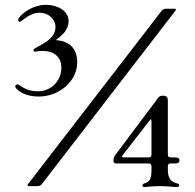

<svg xmlns="http://www.w3.org/2000/svg" viewBox="-20 -763 799 787"><path d="M694.2 -727.3H660.9C652.7 -726.9 647.7 -724.4 642.4 -718.4L95.2 -8.9C90.6 -2.5 91.6 -0.4 99.8 0H133.9C142 -0.4 146.7 -2.8 152 -8.9L698.5 -718.4C703.1 -724.8 702.4 -726.9 694.2 -727.3ZM42.6 -408.7C42.6 -406.2 44 -403.4 45.1 -402.3C54.3 -388.8 87.7 -367.2 138.1 -367.2C220.5 -367.2 296.5 -427.9 296.5 -508.2C296.5 -581.3 241.8 -595.9 216.6 -597.7C208.5 -597.7 208.1 -598.7 214.8 -603.7C231.5 -615.4 261 -638.8 261 -676.5C261 -721.2 211.3 -743.3 168.7 -743.3C107.2 -743.3 54.7 -696.7 54.7 -681.1C54.7 -676.1 59.3 -673.3 61.1 -673.3C68.2 -673.3 99.8 -710.9 142.4 -710.9C176.8 -710.9 207.4 -686.4 207.4 -651.6C207.4 -590.9 117.2 -571.7 117.2 -557.5C117.2 -556.5 117.5 -551.1 123.9 -551.1C128.2 -551.1 136 -554.3 153.8 -554.3C202.8 -554.3 231.5 -528.8 231.5 -485.4C231.5 -432.5 191.4 -388.8 134.6 -388.8C81.3 -388.8 61.4 -417.3 50.8 -417.3C45.8 -417.3 42.6 -412.6 42.6 -408.7ZM445 -104.4C445.3 -96.2 448.2 -93.4 456.3 -93H589.5C597.7 -92.7 600.5 -89.8 600.9 -81.7V-66.4C600.9 -30.5 594.1 -18.1 572.4 -11.4C567.1 -9.6 563.6 -7.1 563.6 -2.1C563.6 0.7 566.1 3.9 571 3.9C577.8 3.9 603 0 633.5 0C670.1 0 695 3.9 702.8 3.9C708.8 3.9 714.5 1.4 714.5 -2.8C714.5 -7.1 713.1 -9.2 707 -11C676.8 -17.8 668 -35.9 668 -68.5V-81.7C668.3 -89.8 671.2 -92.7 679.3 -93H701.3C708.8 -93.4 712.7 -95.9 715.2 -101.9C717 -113.6 712 -117.9 697.4 -117.9H679.3C671.2 -118.3 668.3 -121.1 668 -129.3V-350.9C668 -364.7 662.3 -370.7 648.4 -370.7H646C637.8 -370.4 632.8 -367.9 627.8 -361.5L451.7 -126.4C447.1 -119.7 445.3 -114 445 -105.8ZM482.6 -126.8 593.8 -269.9C599.1 -275.9 600.5 -275.6 600.9 -267.4V-129.3C600.5 -121.1 597.7 -118.3 589.5 -117.9H487.2C479 -118.3 478 -120 482.6 -126.8ZM713.8 -95.9 714.5 -98.7ZM714.5 -98.7C714.8 -99.8 714.8 -100.9 715.2 -101.9L715.9 -104Z"/></svg>

Font: Margiela Serif Text
Style: Regular
Weight: 400
Designer: Andreas Faust, Stefan Endress
Version: Version 1.002;FEAKit 1.0